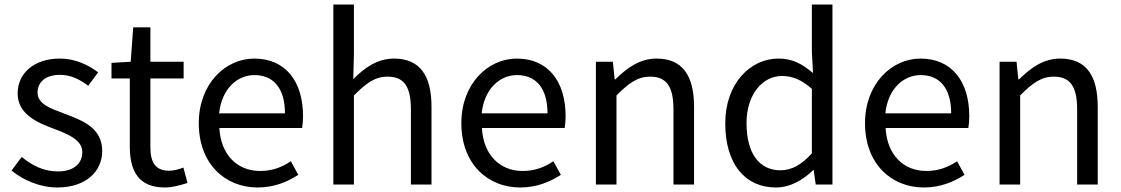

<svg xmlns="http://www.w3.org/2000/svg" viewBox="-20 -816 4959 849"><path d="M234 13C362 13 432 -60 432 -148C432 -251 345 -283 266 -313C205 -336 146 -355 146 -407C146 -449 177 -485 245 -485C294 -485 332 -465 370 -437L414 -496C371 -529 312 -557 245 -557C127 -557 58 -489 58 -403C58 -311 144 -274 220 -246C280 -223 344 -198 344 -143C344 -96 309 -58 237 -58C172 -58 123 -84 76 -122L31 -62C83 -19 157 13 234 13Z M709 13C742 13 778 3 809 -7L791 -75C773 -68 748 -61 729 -61C666 -61 645 -99 645 -166V-469H792V-543H645V-695H569L558 -543L473 -538V-469H554V-168C554 -59 593 13 709 13Z M1119 13C1193 13 1251 -12 1299 -43L1266 -103C1226 -76 1183 -60 1130 -60C1027 -60 956 -134 950 -250H1316C1318 -263 1320 -282 1320 -302C1320 -457 1242 -557 1104 -557C978 -557 859 -447 859 -271C859 -92 975 13 1119 13ZM949 -315C960 -422 1028 -484 1105 -484C1190 -484 1240 -425 1240 -315Z M1454 0H1545V-394C1600 -449 1638 -477 1694 -477C1766 -477 1797 -434 1797 -332V0H1888V-344C1888 -483 1836 -557 1722 -557C1648 -557 1592 -516 1542 -466L1545 -578V-796H1454Z M2280 13C2354 13 2412 -12 2460 -43L2427 -103C2387 -76 2344 -60 2291 -60C2188 -60 2117 -134 2111 -250H2477C2479 -263 2481 -282 2481 -302C2481 -457 2403 -557 2265 -557C2139 -557 2020 -447 2020 -271C2020 -92 2136 13 2280 13ZM2110 -315C2121 -422 2189 -484 2266 -484C2351 -484 2401 -425 2401 -315Z M2615 0H2706V-394C2761 -449 2799 -477 2855 -477C2927 -477 2958 -434 2958 -332V0H3049V-344C3049 -483 2997 -557 2883 -557C2809 -557 2753 -516 2701 -465H2698L2690 -543H2615Z M3411 13C3476 13 3533 -22 3576 -64H3578L3587 0H3661V-796H3570V-587L3575 -493C3527 -533 3486 -557 3422 -557C3298 -557 3187 -447 3187 -271C3187 -90 3275 13 3411 13ZM3431 -63C3335 -63 3281 -141 3281 -272C3281 -396 3350 -480 3438 -480C3483 -480 3524 -464 3570 -423V-138C3525 -88 3481 -63 3431 -63Z M4065 13C4139 13 4197 -12 4245 -43L4212 -103C4172 -76 4129 -60 4076 -60C3973 -60 3902 -134 3896 -250H4262C4264 -263 4266 -282 4266 -302C4266 -457 4188 -557 4050 -557C3924 -557 3805 -447 3805 -271C3805 -92 3921 13 4065 13ZM3895 -315C3906 -422 3974 -484 4051 -484C4136 -484 4186 -425 4186 -315Z M4400 0H4491V-394C4546 -449 4584 -477 4640 -477C4712 -477 4743 -434 4743 -332V0H4834V-344C4834 -483 4782 -557 4668 -557C4594 -557 4538 -516 4486 -465H4483L4475 -543H4400Z"/></svg>

Font: Noto Sans T Chinese Regular
Style: Regular
Weight: 400
Designer: Ryoko NISHIZUKA (kana & ideographs); Paul D. Hunt (Latin, Greek & Cyrillic); Wenlong ZHANG (bopomofo); Sandoll Communica
Foundry: Adobe Systems Incorporated
Version: Version 1.000;PS 1;hotconv 1.0.78;makeotf.lib2.5.61930